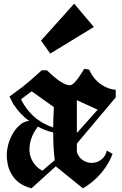

<svg xmlns="http://www.w3.org/2000/svg" viewBox="-20 -1027 669 1054"><path d="M495.1 -878.9 255.9 -732.9 205.1 -804.2 387.2 -1006.8ZM401.9 -296.9Q414.1 -310.5 454.3 -355.5Q494.6 -400.4 516.1 -424.8Q439.9 -459 401.9 -477.1ZM95.2 -481.9Q127 -417.5 182.1 -374Q222.7 -343.8 272 -327.1Q272 -370.6 275.9 -439Q247.6 -460 153.8 -525.9Q125 -504.9 95.2 -481.9ZM188 -332Q152.3 -286.1 144 -234.6Q135.7 -183.1 158.2 -143.1Q178.2 -107.4 212.9 -89.8Q223.6 -99.6 246.6 -119.1Q269.5 -138.7 280.8 -147.9Q272 -210.9 272 -299.8Q226.6 -310.5 188 -332ZM365.2 -559.1Q370.6 -559.6 377 -563.7Q383.3 -567.9 390.4 -575.4Q397.5 -583 403.3 -590.3Q409.2 -597.7 416.3 -608.4Q423.3 -619.1 427.2 -625Q431.2 -630.9 436.5 -639.6L441.9 -648.9Q445.8 -648.4 455.6 -647Q465.3 -645.5 469.2 -645Q493.2 -592.3 533.2 -564.9Q573.2 -536.6 615.2 -534.2V-492.2L401.9 -238.8V-192.9Q410.2 -165 433.6 -148.4Q457 -131.8 485.8 -132.8Q515.6 -133.8 538.3 -152.6Q561 -171.4 565.9 -200.2Q591.3 -187 598.1 -182.1Q578.1 -130.9 545.9 -89.8Q498.5 -29.8 435.1 6.8L286.1 -113.8Q272.5 -101.1 225.3 -58.8Q178.2 -16.6 152.8 6.8Q109.4 -4.9 81.1 -26.9Q58.1 -45.4 43.2 -71.3Q28.3 -97.2 22.5 -124.8Q16.6 -152.3 17.3 -180.2Q18.1 -208 24.9 -232.9Q33.2 -262.2 48.3 -290.3Q63.5 -318.4 88.4 -340.3Q113.3 -362.3 140.1 -362.8Q87.4 -401.9 56.2 -452.1Q55.7 -452.1 55.7 -451.7Q55.7 -451.2 55.2 -451.2Q51.3 -458.5 43.7 -473.9Q36.1 -489.3 32.2 -497.1Q41.5 -503.9 66.4 -522.2Q91.3 -540.5 106 -551.8Q123.5 -565.4 149.4 -587.9Q175.3 -610.4 192.4 -626L209 -641.1H237.8Q241.2 -637.7 247.1 -632.1Q252.9 -626.5 269.5 -611.8Q286.1 -597.2 301.3 -586.2Q316.4 -575.2 334.5 -566.7Q352.5 -558.1 365.2 -559.1Z"/></svg>

Font: KJV1611
Style: Regular
Weight: 400
Version: Version 3.6.1